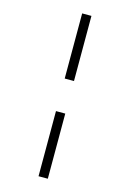

<svg xmlns="http://www.w3.org/2000/svg" viewBox="-146 -830 771 1139"><g transform="rotate(15 240.0 -260.0)"><path d="M211 -360H268V-760H211ZM211 240H268V-160H211Z"/></g></svg>

Font: Noto Serif Condensed Medium
Style: Regular
Weight: 500
Width: 3
Designer: Monotype Design Team
Foundry: Monotype Imaging Inc.
Version: Version 2.015